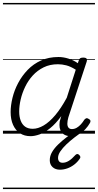

<svg xmlns="http://www.w3.org/2000/svg" viewBox="-20 -905 663 1300"><path d="M187 17Q145 17 115 -3Q85 -23 68.5 -59.5Q52 -96 52 -146Q52 -191 64.5 -242.5Q77 -294 103 -343Q129 -392 167.5 -432Q206 -472 258 -495.5Q310 -519 376 -519Q409 -519 444 -508Q479 -497 507 -477L513 -495Q517 -507 523.5 -511Q530 -515 543 -515Q562 -515 566.5 -507.5Q571 -500 567 -488L443 -111Q436 -86 436 -68Q436 -50 444 -40.5Q452 -31 467 -31Q484 -31 499.5 -40Q515 -49 528 -63.5Q541 -78 550 -93Q555 -100 562.5 -103.5Q570 -107 580 -100Q592 -94 592.5 -86Q593 -78 588 -71Q577 -51 558.5 -31Q540 -11 515.5 3Q491 17 460 17Q438 17 422 10Q406 3 396.5 -10Q387 -23 384 -41Q381 -59 384 -81Q387 -91 389.5 -100.5Q392 -110 395 -119Q357 -67 319.5 -37Q282 -7 248 5Q214 17 187 17ZM110 -150Q110 -115 120 -88.5Q130 -62 150 -47.5Q170 -33 202 -33Q237 -33 275.5 -55.5Q314 -78 353.5 -124.5Q393 -171 432 -243L493 -433Q458 -455 429 -462.5Q400 -470 372 -470Q318 -470 275.5 -449Q233 -428 202 -394Q171 -360 150.5 -317.5Q130 -275 120 -231.5Q110 -188 110 -150ZM386 244Q355 244 336 226.5Q317 209 317 180Q317 151 332.5 124.5Q348 98 374.5 72.5Q401 47 432.5 23Q464 -1 497 -23L542 -21V-17Q514 3 484 26Q454 49 429 73Q404 97 388.5 120Q373 143 373 164Q373 179 380.5 188Q388 197 404 197Q425 197 446 184Q467 171 490 145Q495 139 502.5 138Q510 137 517 145Q523 151 524 157.5Q525 164 519 171Q504 193 482.5 209.5Q461 226 436 235Q411 244 386 244ZM0 365H623V375H0ZM0 -20H623V0H0ZM0 -505H623V-500H0ZM0 -885H623V-875H0Z"/></svg>

Font: Playwrite DK Uloopet Guides
Style: Regular
Weight: 400
Designer: Veronika Burian, José Scaglione
Foundry: TypeTogether
Version: Version 1.003